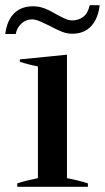

<svg xmlns="http://www.w3.org/2000/svg" viewBox="-31 -714 401 734"><path d="M95 -690Q118 -690 139 -682Q160 -674 185 -659Q207 -647 220 -641.5Q233 -636 245 -636Q269 -636 287 -649.5Q305 -663 312 -694H350Q344 -643 317.5 -614Q291 -585 244 -585Q225 -585 205 -593Q185 -601 157 -616Q152 -618 137 -625.5Q122 -633 111 -636.5Q100 -640 92 -640Q69 -640 51.5 -624.5Q34 -609 29 -584H-11Q-4 -637 23.5 -663.5Q51 -690 95 -690ZM35 -13Q61 -22 114 -33V-460Q73 -468 45 -478V-487L225 -505V-33Q272 -24 305 -13V0H35Z"/></svg>

Font: Trirong Medium
Style: Regular
Weight: 500
Designer: Katatrad Team
Foundry: CadsonDemak
Version: Version 1.001